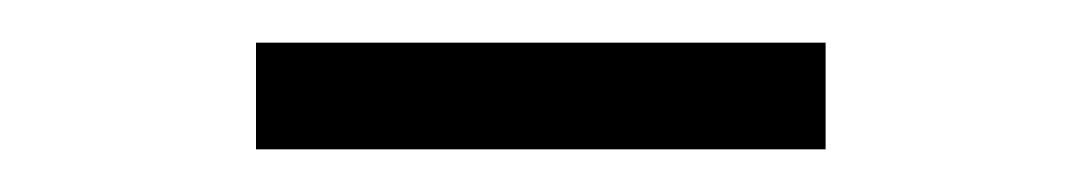

<svg xmlns="http://www.w3.org/2000/svg" viewBox="-20 -339 507 90"><path d="M100 -269V-319H367V-269Z"/></svg>

Font: Savate ExtraLight
Style: Regular
Weight: 200
Designer: Max Esnée
Foundry: Plomb Type
Version: Version 2.000